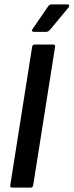

<svg xmlns="http://www.w3.org/2000/svg" viewBox="-20 -859 337 879"><path d="M37 0Q25 0 27 -11L127 -644Q129 -655 138 -655H223Q234 -655 232 -644L132 -11Q130 0 120 0ZM135 -713Q129 -713 127 -717Q125 -721 129 -726L199 -828Q206 -839 217 -839H289Q295 -839 296.5 -834.5Q298 -830 294 -825L210 -724Q205 -718 200.5 -715.5Q196 -713 190 -713Z"/></svg>

Font: Sofia Sans Condensed
Style: Bold Italic
Weight: 700
Italic angle: -9°
Version: Version 4.100